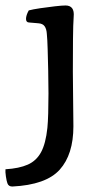

<svg xmlns="http://www.w3.org/2000/svg" viewBox="-70 -566 370 701"><path d="M-25 115Q-39 115 -43 103Q-46 95 -48.5 78Q-51 61 -50 52Q0 49 31.5 35Q63 21 80 -10.5Q97 -42 103 -99Q105 -119 106 -152.5Q107 -186 107 -225Q107 -266 106 -308.5Q105 -351 104 -386.5Q103 -422 101 -442Q100 -460 93 -470Q86 -480 70 -481L35 -484Q25 -485 25 -497Q25 -510 35 -528Q50 -532 77 -536Q104 -540 130.5 -543Q157 -546 169 -546Q203 -546 199 -505Q197 -478 196.5 -423Q196 -368 196 -304Q196 -254 197 -201.5Q198 -149 198 -105Q198 -2 148 53.5Q98 109 -25 115Z"/></svg>

Font: Gowun Batang
Style: Bold
Weight: 700
Designer: Yanghee Ryu
Foundry: Yanghee Ryu
Version: Version 2.000